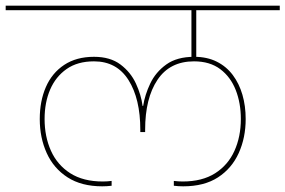

<svg xmlns="http://www.w3.org/2000/svg" viewBox="-55 -760 1005 676"><path d="M447 -387H449Q455 -426 474 -466Q493 -506 530.5 -533Q568 -560 629 -560Q674 -560 708 -543Q742 -526 764.5 -496Q787 -466 798.5 -426.5Q810 -387 810 -341Q810 -275 785.5 -221Q761 -167 712.5 -135.5Q664 -104 590 -104Q582 -104 573.5 -104.5Q565 -105 557 -106V-123Q565 -122 573 -121.5Q581 -121 588 -121Q657 -121 702.5 -150Q748 -179 770.5 -229Q793 -279 793 -341Q793 -397 775 -443Q757 -489 720.5 -516.5Q684 -544 628 -544Q543 -544 499.5 -479Q456 -414 456 -303V-295H439V-303Q439 -412 397.5 -478Q356 -544 276 -544Q218 -544 179.5 -517Q141 -490 121.5 -444.5Q102 -399 102 -341Q102 -279 124.5 -229Q147 -179 192.5 -150Q238 -121 307 -121Q315 -121 322.5 -121.5Q330 -122 338 -123V-106Q330 -105 321.5 -104.5Q313 -104 305 -104Q232 -104 183 -135.5Q134 -167 109.5 -221Q85 -275 85 -341Q85 -404 106.5 -453.5Q128 -503 171 -531.5Q214 -560 276 -560Q333 -560 369 -533Q405 -506 423.5 -466Q442 -426 447 -387ZM636 -552H619V-724H-35V-740H930V-724H636Z"/></svg>

Font: Poppins Devanagari Thin
Style: Regular
Weight: 100
Designer: Ninad Kale (Devanagari), Jonny Pinhorn (Latin)
Foundry: Indian Type Foundry
Version: 4.005